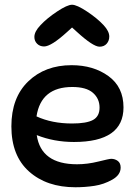

<svg xmlns="http://www.w3.org/2000/svg" viewBox="-20 -783 575 810"><path d="M292 -184Q208 -184 135 -213Q153 -90 305 -90Q349 -90 395 -101.5Q441 -113 449 -113Q465 -113 477 -104Q489 -95 489 -76Q489 -45 453.5 -25Q418 -5 378.5 1Q339 7 298 7Q177 7 102.5 -59.5Q28 -126 28 -250Q28 -371 99 -439.5Q170 -508 282 -508Q374 -508 437.5 -462Q501 -416 501 -330Q501 -184 292 -184ZM285 -416Q153 -416 134 -292Q199 -262 284 -262Q345 -262 372.5 -277Q400 -292 400 -329Q400 -367 372 -391.5Q344 -416 285 -416ZM417 -677Q441 -651 441 -629Q441 -611 430 -598.5Q419 -586 400 -586Q373 -586 305 -648L284 -667L263 -648Q196 -587 166 -587Q148 -587 136.5 -598.5Q125 -610 125 -627Q125 -650 151 -677Q178 -706 221 -734.5Q264 -763 284 -763Q304 -763 347 -734.5Q390 -706 417 -677Z"/></svg>

Font: Sniglet
Style: Regular
Weight: 400
Designer: Haley Fiege
Foundry: Haley Fiege, Pablo Impallari, Brenda Gallo
Version: Version 2.000